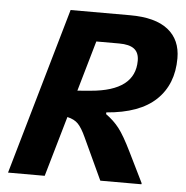

<svg xmlns="http://www.w3.org/2000/svg" viewBox="-49 -703 729 751"><g transform="rotate(5 315.5 -327.5)"><path d="M534.2 -3.9 533.2 0H372.1L295.9 -164.1Q279.8 -199.2 264.9 -214.8Q250 -230.5 222.2 -236.8L153.8 0H9.8L198.2 -654.8H432.1Q531.2 -654.8 581.1 -615.2Q630.9 -575.7 630.9 -502.9Q630.9 -400.9 566.7 -339.6Q502.4 -278.3 372.1 -268.1V-261.2Q402.8 -239.3 424.3 -211.7Q445.8 -184.1 476.1 -122.1ZM398.9 -541H309.1L252 -342.8L304.2 -347.2Q477.1 -361.8 477.1 -480Q477.1 -511.7 458 -526.4Q439 -541 398.9 -541Z"/></g></svg>

Font: IntelOne Mono Bold
Style: Italic
Weight: 700
Italic angle: -16°
Designer: Fred Shallcrass
Foundry: Frere-Jones Type LLC
Version: Version 1.200;hotconv 1.1.0;makeotfexe 2.6.0;FJTRelease1.2